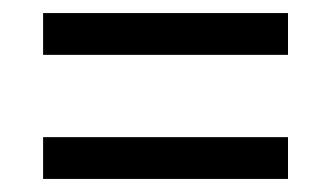

<svg xmlns="http://www.w3.org/2000/svg" viewBox="-20 -504 506 294"><path d="M46 -420V-484H421V-420ZM46 -230V-294H421V-230Z"/></svg>

Font: Noto Serif Khmer Condensed SemiBold
Style: Regular
Weight: 600
Width: 3
Designer: Danh Hong and the Monotype Design Team
Foundry: Monotype Imaging Inc.
Version: Version 2.004; ttfautohint (v1.8.4.7-5d5b)